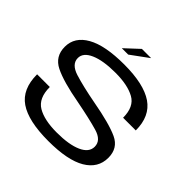

<svg xmlns="http://www.w3.org/2000/svg" viewBox="-205 -1023 1219 1219"><g transform="rotate(45 405.0 -413.0)"><path d="M305.5 -743.5H363L482 -830.5H399ZM392.5 3.5Q565.5 3.5 651.5 -47.5Q737.5 -98.5 737.5 -191Q737.5 -277.5 662.8 -312.2Q588 -347 425 -376.5Q303 -399.5 227.5 -423.2Q152 -447 152 -502Q152 -550 214.8 -577.5Q277.5 -605 388.5 -605Q497 -605 560.2 -570.2Q623.5 -535.5 623.5 -437H737.5Q737.5 -564.5 651.8 -623Q566 -681.5 390 -681.5Q218.5 -681.5 130.8 -632Q43 -582.5 43 -494Q43 -407.5 118.5 -370Q194 -332.5 351.5 -304Q476 -280 551.2 -258.2Q626.5 -236.5 626.5 -179.5Q626.5 -128.5 564 -100.5Q501.5 -72.5 391.5 -72.5Q280 -72.5 218.2 -109.2Q156.5 -146 156.5 -246H42.5Q42.5 -113 127.5 -54.8Q212.5 3.5 392.5 3.5Z"/></g></svg>

Font: Anybody Expanded
Style: Regular
Weight: 400
Width: 7
Version: Version 1.113;gftools[0.9.25]